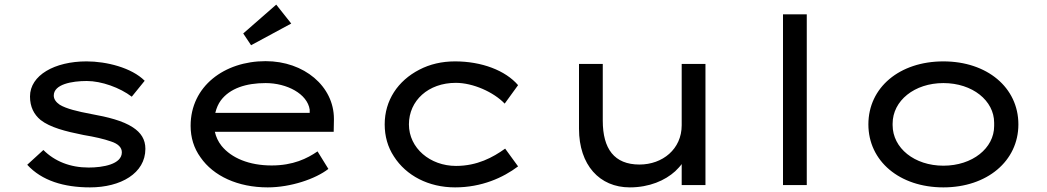

<svg xmlns="http://www.w3.org/2000/svg" viewBox="-20 -802 4538 832"><path d="M370 10C503 10 610 -51 610 -157C610 -198 591 -227 556 -250C512 -279 447 -295 375 -308C316 -319 267 -331 239 -348C223 -359 213 -372 213 -388C213 -437 292 -451 356 -451C420 -451 500 -422 551 -383L607 -452C550 -509 441 -536 355 -536C217 -536 110 -476 110 -384C110 -339 127 -306 156 -282C197 -250 262 -233 342 -217C390 -209 430 -200 461 -189C492 -179 508 -163 508 -142C508 -90 426 -76 364 -76C284 -76 217 -103 168 -152L98 -88C161 -19 257 10 370 10Z M1242 -700 1177 -782 1034 -657 1068 -606ZM1140 10C1240 10 1348 -27 1403 -70L1356 -146C1311 -115 1250 -85 1157 -85C1060 -85 983 -117 940 -170C925 -189 916 -209 911 -231H1426L1427 -282C1427 -284 1427 -285 1427 -287C1427 -428 1298 -537 1131 -537C952 -537 806 -428 806 -257C806 -206 820 -160 849 -120C905 -39 1011 10 1140 10ZM913 -313C918 -334 926 -352 937 -367C976 -419 1046 -442 1131 -442C1224 -442 1312 -395 1322 -327V-313Z M1952 10C2067 10 2160 -32 2225 -81L2169 -158C2116 -120 2048 -83 1956 -83C1844 -83 1752 -160 1752 -263C1752 -366 1836 -443 1955 -443C2030 -443 2119 -403 2167 -353L2225 -433C2170 -497 2067 -536 1952 -536C1895 -536 1843 -524 1797 -500C1704 -452 1647 -367 1647 -263C1647 -212 1660 -165 1687 -124C1740 -41 1837 10 1952 10Z M2709 10C2794 10 2862 -20 2906 -60C2917 -71 2927 -81 2934 -91V0H3037V-525H2934V-259C2934 -156 2851 -89 2751 -89C2642 -89 2592 -157 2592 -279V-525H2489V-244C2489 -87 2578 10 2709 10Z M3476 0V-740H3373V0Z M4068 10C4257 10 4393 -104 4393 -263C4393 -423 4257 -536 4068 -536C3878 -536 3743 -423 3743 -263C3743 -104 3878 10 4068 10ZM4068 -84C3943 -84 3848 -160 3848 -260C3848 -261 3848 -262 3848 -263C3848 -264 3848 -265 3848 -266C3848 -366 3943 -442 4068 -442C4194 -442 4288 -366 4288 -270C4288 -267 4288 -265 4288 -263C4288 -261 4288 -259 4288 -256C4288 -160 4194 -84 4068 -84Z"/></svg>

Font: Lexend Peta
Style: Regular
Weight: 400
Designer: Bonnie Shaver-Troup, Thomas Jockin
Foundry: Lexend
Version: Version 1.007